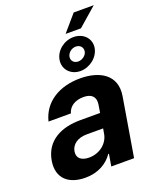

<svg xmlns="http://www.w3.org/2000/svg" viewBox="-169 -1027 918 1135"><g transform="rotate(-20 290.0 -460.0)"><path d="M169 10.3C249.6 10.3 307.9 -24.9 342.7 -75.6H346.9L334.2 0H477.6L539.1 -367.9C560.7 -497.9 459.2 -552.6 338.4 -552.6C207.4 -552.6 104.4 -490.8 76.3 -376.4H217C229 -418.3 266.3 -442.1 320.3 -442.1C371.4 -442.1 395.2 -415.5 388.5 -371.4L380.3 -320H255.3C138.1 -320 35.5 -273.8 14.9 -152.3C-2.8 -44.7 65.3 10.3 169 10.3ZM160.2 -157.3C166.9 -199.9 205.6 -228.3 263.8 -228H365.8L360.1 -195C349.8 -137.4 296.2 -94.1 229.8 -94.1C182.5 -94.1 153.8 -116.1 160.2 -157.3ZM262.4 -696.7C252.8 -639.9 295.1 -592.3 356.9 -592.3C416.2 -592.3 470.9 -636 481.2 -690.7C491.8 -747.9 448.2 -795.5 385.3 -795.5C326 -795.5 271.3 -752.5 262.4 -696.7ZM323.9 -693.9C328.5 -718.8 352.6 -737.9 378.6 -737.9C405.5 -737.9 422.9 -718.4 419.4 -693.9C415.8 -669.4 389.6 -649.9 363.6 -649.9C336.6 -649.9 319.6 -670.1 323.9 -693.9ZM348.4 -828.8H445L562.9 -931.5H436.8Z"/></g></svg>

Font: Magic Ui Pro
Style: Bold Italic
Weight: 700
Italic angle: -9.39999°
Designer: Stefan Endress, Andreas Faust
Version: Version 1.000;FEAKit 1.0